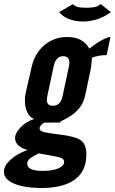

<svg xmlns="http://www.w3.org/2000/svg" viewBox="-20 -739 572 955"><path d="M171.5 196Q286.5 199 348 157Q409.5 115 409.5 30Q409.5 -7 396.2 -26.5Q383 -46 352 -55.2Q321 -64.5 268.5 -71Q233.5 -75 205.2 -80.5Q177 -86 177 -101Q177 -108 183.8 -116.2Q190.5 -124.5 200.5 -129Q200.5 -129 215.2 -129.2Q230 -129.5 252.2 -129.5Q274.5 -129.5 297 -129.5Q276 -130 278 -132.5Q280 -135 296.2 -142.5Q312.5 -150 334.5 -164.5Q356.5 -179 376 -203.2Q395.5 -227.5 403.5 -264L427.5 -376.5Q432.5 -400 434.2 -416.8Q436 -433.5 437.5 -452Q450.5 -457.5 470.2 -461.2Q490 -465 510.5 -465L529.5 -555Q515 -555 484.2 -538Q453.5 -521 424.5 -497Q393 -555 314 -555Q249.5 -555 201.5 -515Q153.5 -475 138 -408.5L109 -282.5Q98 -235.5 109.8 -196.5Q121.5 -157.5 150 -147.5Q110.5 -134.5 82.8 -106Q55 -77.5 55 -51.5Q55 -31.5 71.2 -16Q87.5 -0.5 116.5 6.5Q60.5 28.5 30 57.5Q-0.5 86.5 -0.5 115.5Q-0.5 151 45.2 172.2Q91 193.5 171.5 196ZM243 -213Q225.5 -213 219.2 -221.5Q213 -230 213.2 -241.5Q213.5 -253 215.5 -262L247 -409.5Q258 -459.5 294.5 -459.5Q312.5 -459.5 320.5 -446.8Q328.5 -434 323 -409.5L291.5 -262Q281.5 -213 243 -213ZM329 -129.5Q360.5 -129.5 360.8 -129.5Q361 -129.5 342 -129.5Q323 -129.5 297 -129.5Q302.5 -129.5 310.5 -129.5Q318.5 -129.5 329 -129.5ZM193 111Q115.5 111 115.5 75Q115.5 61 129 49.5Q142.5 38 173 24L237 35.5Q267 40.5 283 46.2Q299 52 299 66.5Q299 86 270.5 98.5Q242 111 193 111ZM393 -632Q466 -632 532 -678.5L480.5 -719Q466 -706.5 449.2 -703.5Q432.5 -700.5 408 -700.5Q385 -700.5 369.5 -703.5Q354 -706.5 342.5 -718.5L274 -678.5Q293 -655.5 324.2 -643.8Q355.5 -632 393 -632Z"/></svg>

Font: League Gothic SemiExpanded Italic
Style: Regular
Weight: 400
Width: 6
Designer: The League of Moveable Type
Version: Version 1.600; ttfautohint (v1.8.3)